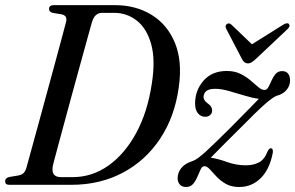

<svg xmlns="http://www.w3.org/2000/svg" viewBox="-23 -720 1150 748"><path d="M-3 -14Q-3 -26.5 13 -30.5L46.5 -36Q61 -38.5 68.5 -45.5Q76 -52.5 80.5 -68.5Q87.5 -94.5 99.8 -138.8Q112 -183 127 -238Q142 -293 158 -351.8Q174 -410.5 189 -465.5Q204 -520.5 215.8 -564.8Q227.5 -609 234.5 -635Q240.5 -659 217.5 -664L182 -670Q168 -674 168 -684.5Q168 -700 186.5 -700H424Q506 -700 567.5 -662.2Q629 -624.5 658.5 -553Q688 -481.5 673.5 -380.5Q658 -266 601.2 -180.2Q544.5 -94.5 455.5 -47.2Q366.5 0 255 0H13Q-3 0 -3 -14ZM260.5 -30Q336 -30 399.8 -75.2Q463.5 -120.5 507.8 -202.2Q552 -284 568.5 -394.5Q583 -486.5 566 -547.8Q549 -609 510.2 -639.5Q471.5 -670 421.5 -670H375Q360.5 -670 350.2 -660.8Q340 -651.5 334 -629.5Q327 -605.5 315.5 -563Q304 -520.5 289.2 -467.5Q274.5 -414.5 259 -357.5Q243.5 -300.5 229 -247Q214.5 -193.5 202.8 -150.2Q191 -107 184.5 -81.5Q171.5 -30 214 -30ZM774.5 -72.5Q765 -73 759 -60.8Q753 -48.5 746.5 -32.5Q740 -16.5 729.8 -4Q719.5 8.5 702 8.5Q686.5 8.5 677.8 -1Q669 -10.5 669 -25.5Q669 -47 683.2 -65.2Q697.5 -83.5 728.5 -93Q746.5 -99.5 780.5 -131Q814.5 -162.5 873.5 -221Q911.5 -260 940.5 -289Q969.5 -318 985.5 -335Q961 -338 930 -347.5Q899 -357 868.8 -365.5Q838.5 -374 816 -374Q790.5 -374 780.2 -364.8Q770 -355.5 770 -342Q770 -328 789 -315Q803.5 -304.5 803.5 -289.5Q803.5 -278.5 795.8 -271.8Q788 -265 776.5 -265Q759.5 -265 748.2 -278.5Q737 -292 737 -317Q737 -368 770 -405.8Q803 -443.5 860.5 -443.5Q891 -443.5 913.8 -432.2Q936.5 -421 953.5 -406.2Q970.5 -391.5 983.5 -380.5Q996.5 -369.5 1007.5 -369.5Q1016.5 -369.5 1022.5 -380.5Q1028.5 -391.5 1034.8 -406Q1041 -420.5 1050.5 -431.8Q1060 -443 1076.5 -443Q1091.5 -443 1099.2 -433.2Q1107 -423.5 1107 -407Q1107 -386 1093.5 -369.8Q1080 -353.5 1055.5 -347Q1040.5 -342 1009 -314.2Q977.5 -286.5 912 -220Q872.5 -180.5 844.2 -152.5Q816 -124.5 798 -105.5Q825 -102 861 -89Q897 -76 934.5 -76Q964 -76 985.8 -87.2Q1007.5 -98.5 1020 -131.5Q1026.5 -143 1033 -142.5Q1041 -142 1040 -126.5Q1028 -61 993 -26.2Q958 8.5 909 8.5Q878.5 8.5 857.2 -3.5Q836 -15.5 821 -31.5Q806 -47.5 795 -59.8Q784 -72 774.5 -72.5ZM974 -490.5Q965 -482.5 957.8 -477.8Q950.5 -473 942.5 -473Q928.5 -473 919.5 -490.5L858.5 -607.5Q852 -619.5 861 -626.5Q869.5 -632.5 879 -623.5L958.5 -547.5L1080 -623.5Q1096.5 -633.5 1102.5 -626.5Q1109.5 -618 1097 -606.5Z"/></svg>

Font: Fraunces 144pt S050
Style: Italic
Weight: 400
Italic angle: -16°
Version: Version 1.000; ttfautohint (v1.8.3)